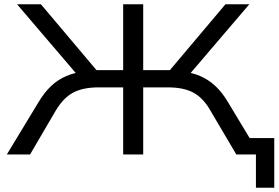

<svg xmlns="http://www.w3.org/2000/svg" viewBox="-20 -725 1307 901"><path d="M1181 156V0H1124V-77H1267V156ZM12 0 161 -246Q188 -291 219.5 -321Q251 -351 292 -368.5Q333 -386 387 -391L352 -363L60 -705H172L447 -379L417 -396H558V-705H652V-396H793L763 -379L1038 -705H1150L858 -363L824 -391Q878 -386 918.5 -368.5Q959 -351 991 -321Q1023 -291 1049 -247L1198 0H1089L968 -205Q935 -264 889 -289.5Q843 -315 767 -315H652V0H558V-315H443Q370 -315 323.5 -290.5Q277 -266 241 -205L121 0Z"/></svg>

Font: Nunito Sans 10pt Expanded
Style: Regular
Weight: 400
Width: 7
Designer: Vernon Adams
Foundry: Vernon Adams
Version: Version 3.101;gftools[0.9.27]